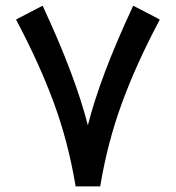

<svg xmlns="http://www.w3.org/2000/svg" viewBox="-20 -666 626 684"><path d="M293 -219.7C263.2 -336.4 210.9 -475.1 136.2 -636.2L131.8 -645.5L123 -641.1L45.9 -601.1L37.1 -596.2L41.5 -587.9C94.7 -487.3 138.2 -391.1 171.9 -299.3C205.6 -207.5 231 -111.3 248 -10.3L249.5 -2H257.8H328.6H336.9L338.4 -10.3C355.5 -111.3 380.9 -207.5 414.6 -299.3C448.2 -391.1 491.7 -487.3 544.9 -587.9L549.3 -596.2L540.5 -601.1L463.4 -641.1L454.6 -645.5L450.2 -636.2C374.5 -473.6 322.3 -335 293 -219.7Z"/></svg>

Font: Shabnam FD Medium
Style: Regular
Weight: 500
Foundry: DejaVu fonts team - Redesigned by Saber Rastikerdar - Based on Vazir font
Version: Version 5.00;October 20, 2019;FontCreator 12.0.0.2547 64-bit